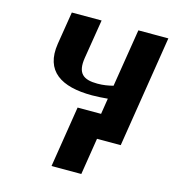

<svg xmlns="http://www.w3.org/2000/svg" viewBox="-105 -616 795 878"><g transform="rotate(15 292.0 -177.0)"><path d="M102 -373C81 -239 168 -186 314 -186C339 -186 365 -188 388 -190L358 0H500L584 -528H442L398 -254C374 -248 352 -244 324 -244C256 -244 226 -268 238 -343L268 -528H127ZM265 -115 219 174H360L406 -115Z"/></g></svg>

Font: Aerodynamic
Style: Obl
Weight: 500
Designer: Google
Version: Version 2.000980; 2014